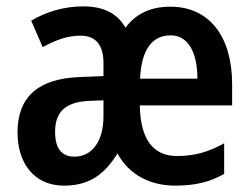

<svg xmlns="http://www.w3.org/2000/svg" viewBox="-20 -573 787 603"><path d="M515 -552C453 -552 407 -530 374 -486C349 -531 305 -553 241 -553C180 -553 123 -535 78 -508L114 -425C158 -449 194 -461 233 -461C282 -461 305 -430 305 -375V-334L230 -331C99 -326 35 -268 35 -157C35 -62 86 10 181 10C258 10 307 -23 349 -91C385 -24 452 10 530 10C592 10 639 -1 684 -27V-123C636 -96 591 -83 536 -83C461 -83 421 -135 419 -242H709V-309C709 -455 640 -552 515 -552ZM516 -462C571 -462 600 -408 600 -326H420C424 -420 460 -462 516 -462ZM257 -256 305 -258V-208C305 -128 268 -81 214 -81C175 -81 153 -105 153 -159C153 -220 184 -252 257 -256Z"/></svg>

Font: Noto Sans Telugu Condensed SemiBold
Style: Regular
Weight: 600
Width: 3
Designer: Jelle Bosma - Monotype Design Team
Foundry: Monotype Imaging Inc.
Version: Version 2.005